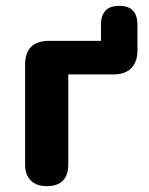

<svg xmlns="http://www.w3.org/2000/svg" viewBox="-20 -630 509 658"><path d="M140 8Q105 8 85.5 -11.5Q66 -31 66 -67V-408Q66 -490 149 -490H326V-545Q326 -610 389 -610Q451 -610 451 -545V-457Q451 -418 430 -396.5Q409 -375 369 -375H214V-67Q214 8 140 8Z"/></svg>

Font: Chiron GoRound TC
Style: Bold
Weight: 700
Designer: Ryoko NISHIZUKA 西塚涼子 (kana, bopomofo & ideographs); Paul D. Hunt (Latin, Greek & Cyrillic); Sandoll Communications 산돌커뮤니
Foundry: Adobe
Version: Version 1.000;hotconv 1.1.1;makeotfexe 2.6.0